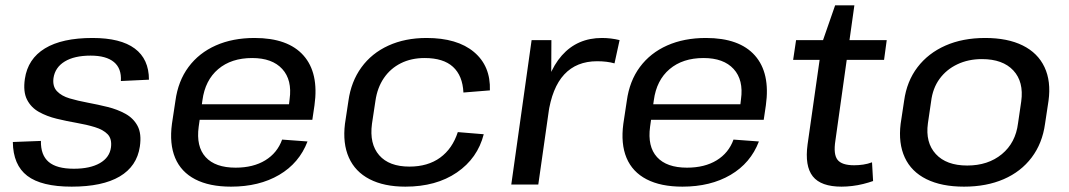

<svg xmlns="http://www.w3.org/2000/svg" viewBox="-20 -690 3996 718"><path d="M248 8Q135 8 82 -32.5Q29 -73 28 -159L133 -163Q132 -110 162 -84.5Q192 -59 256 -59Q317 -59 353.5 -80Q390 -101 395 -139Q399 -171 382.5 -188Q366 -205 335 -214.5Q304 -224 266.5 -230.5Q229 -237 192 -246Q155 -255 125.5 -271.5Q96 -288 81 -317.5Q66 -347 73 -395Q84 -470 148 -509Q212 -548 326 -548Q431 -548 484 -508.5Q537 -469 537 -392L432 -387Q435 -434 406 -458Q377 -482 319 -482Q258 -482 222 -460Q186 -438 180 -398Q176 -367 193 -349Q210 -331 240.5 -322Q271 -313 308.5 -306Q346 -299 382.5 -290Q419 -281 449 -264.5Q479 -248 494.5 -219Q510 -190 503 -142Q492 -68 427.5 -30Q363 8 248 8Z M844 8Q763 8 710 -19.5Q657 -47 635 -99.5Q613 -152 623 -227L636 -313Q646 -387 685 -439.5Q724 -492 787 -520Q850 -548 932 -548Q1057 -548 1115 -482.5Q1173 -417 1156 -296L1148 -242H708L716 -300H1076L1058 -277L1063 -319Q1073 -391 1035.5 -432Q998 -473 923 -473Q845 -473 796 -431.5Q747 -390 737 -315L723 -216Q713 -142 749 -102.5Q785 -63 861 -63Q927 -63 972 -90.5Q1017 -118 1035 -168L1130 -161Q1099 -80 1024 -36Q949 8 844 8Z M1496 8Q1416 8 1362 -20Q1308 -48 1284.5 -101Q1261 -154 1270 -227L1283 -313Q1293 -385 1331.5 -438Q1370 -491 1432.5 -519.5Q1495 -548 1575 -548Q1690 -548 1752.5 -495.5Q1815 -443 1812 -352L1713 -344Q1710 -407 1674 -440Q1638 -473 1568 -473Q1518 -473 1479 -453.5Q1440 -434 1415.5 -398Q1391 -362 1384 -313L1371 -227Q1361 -152 1398 -109.5Q1435 -67 1511 -67Q1580 -67 1626 -100.5Q1672 -134 1692 -196L1789 -188Q1766 -98 1688.5 -45Q1611 8 1496 8Z M1968 -540H2042L2041 -337L1993 0H1892ZM2005 -290Q2023 -417 2081 -482.5Q2139 -548 2231 -548Q2248 -548 2264.5 -546Q2281 -544 2297 -540L2278 -453Q2250 -461 2213 -461Q2136 -461 2090 -411.5Q2044 -362 2030 -262Z M2532 8Q2451 8 2398 -19.5Q2345 -47 2323 -99.5Q2301 -152 2311 -227L2324 -313Q2334 -387 2373 -439.5Q2412 -492 2475 -520Q2538 -548 2620 -548Q2745 -548 2803 -482.5Q2861 -417 2844 -296L2836 -242H2396L2404 -300H2764L2746 -277L2751 -319Q2761 -391 2723.5 -432Q2686 -473 2611 -473Q2533 -473 2484 -431.5Q2435 -390 2425 -315L2411 -216Q2401 -142 2437 -102.5Q2473 -63 2549 -63Q2615 -63 2660 -90.5Q2705 -118 2723 -168L2818 -161Q2787 -80 2712 -36Q2637 8 2532 8Z M3127 8Q3050 8 3019.5 -30.5Q2989 -69 3000 -150L3054 -529L3103 -670H3175L3104 -164Q3096 -113 3112 -92.5Q3128 -72 3174 -72Q3191 -72 3208 -74.5Q3225 -77 3241 -83L3245 -13Q3228 -7 3208 -2Q3188 3 3167 5.5Q3146 8 3127 8ZM2957 -540H3296L3286 -466H2946Z M3585 8Q3501 8 3444.5 -20Q3388 -48 3363.5 -101Q3339 -154 3348 -227L3361 -313Q3371 -386 3411 -438.5Q3451 -491 3515.5 -519.5Q3580 -548 3664 -548Q3748 -548 3804.5 -520Q3861 -492 3886 -439Q3911 -386 3901 -313L3888 -227Q3878 -154 3838 -101Q3798 -48 3733.5 -20Q3669 8 3585 8ZM3597 -71Q3675 -71 3726.5 -113.5Q3778 -156 3787 -229L3799 -311Q3809 -384 3769.5 -426.5Q3730 -469 3652 -469Q3601 -469 3560 -449.5Q3519 -430 3493.5 -395Q3468 -360 3462 -311L3450 -229Q3440 -157 3479.5 -114Q3519 -71 3597 -71Z"/></svg>

Font: Pathway Extreme 28pt Medium
Style: Italic
Weight: 500
Italic angle: -8°
Designer: Eduardo Rodriguez Tunni
Foundry: Eduardo Rodriguez Tunni
Version: Version 1.001;gftools[0.9.26]